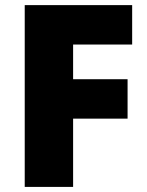

<svg xmlns="http://www.w3.org/2000/svg" viewBox="-20 -734 579 754"><path d="M267.1 0H77.1V-713.9H499V-559.1H267.1V-422.9H481V-268.1H267.1Z"/></svg>

Font: Open Sans ExtraBold
Style: Regular
Weight: 800
Designer: Monotype Design Team
Foundry: Monotype Imaging Inc.
Version: Version 3.003; ttfautohint (v1.8.4)